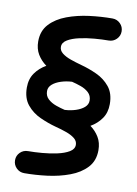

<svg xmlns="http://www.w3.org/2000/svg" viewBox="-91 -795 670 942"><g transform="rotate(10 244.0 -324.5)"><path d="M36.6 -330.1Q36.6 -372.6 57.6 -402.3Q78.6 -432.1 112.3 -451.2Q85.4 -470.7 68.8 -498Q52.2 -525.4 52.2 -562.5Q52.2 -615.2 84 -649.2Q115.7 -683.1 166.7 -702.1Q217.8 -721.2 277.1 -728.8Q336.4 -736.3 391.6 -736.3Q414.6 -736.3 430.7 -720.2Q446.8 -704.1 446.8 -681.2Q446.8 -658.7 430.7 -642.6Q414.6 -626.5 391.6 -626.5Q360.4 -626.5 321.8 -623.3Q283.2 -620.1 247.8 -612.3Q212.4 -604.5 189.5 -590.8Q166.5 -577.1 166.5 -555.7Q166.5 -537.1 182.9 -524.2Q199.2 -511.2 225.3 -502Q251.5 -492.7 280.3 -484.9Q319.3 -474.6 358.9 -456.5Q398.4 -438.5 425 -406Q451.7 -373.5 451.7 -319.8Q451.7 -277.3 430.7 -247.6Q409.7 -217.8 376.5 -198.7Q402.8 -179.7 419.4 -152.3Q436 -125 436 -87.4Q436 -34.7 404.3 -0.7Q372.6 33.2 321.5 52.2Q270.5 71.3 211.2 78.9Q151.9 86.4 96.7 86.4Q73.7 86.4 57.6 70.3Q41.5 54.2 41.5 31.2Q41.5 8.3 57.6 -7.6Q73.7 -23.4 96.7 -23.4Q127.9 -23.4 166.5 -26.6Q205.1 -29.8 240.7 -37.6Q276.4 -45.4 299.3 -59.1Q322.3 -72.8 322.3 -94.2Q322.3 -113.3 305.9 -126.2Q289.6 -139.2 263.4 -148.4Q237.3 -157.7 208.5 -165Q169.9 -175.3 130.1 -193.4Q90.3 -211.4 63.5 -244.1Q36.6 -276.9 36.6 -330.1ZM137.2 -330.1Q137.2 -305.7 153.8 -290.5Q170.4 -275.4 193.8 -267.1Q217.3 -258.8 238.3 -253.9Q238.8 -253.9 239.3 -253.9Q267.6 -255.4 293.2 -263.7Q318.8 -272 335 -286.1Q351.1 -300.3 351.1 -319.8Q351.1 -344.2 334.7 -359.4Q318.4 -374.5 294.7 -382.8Q271 -391.1 250.5 -396H249.5Q221.2 -394.5 195.6 -386.2Q169.9 -377.9 153.6 -363.8Q137.2 -349.6 137.2 -330.1Z"/></g></svg>

Font: Mikhak SemiBold
Style: Regular
Weight: 600
Designer: Amin Abedi
Version: Version 3.3